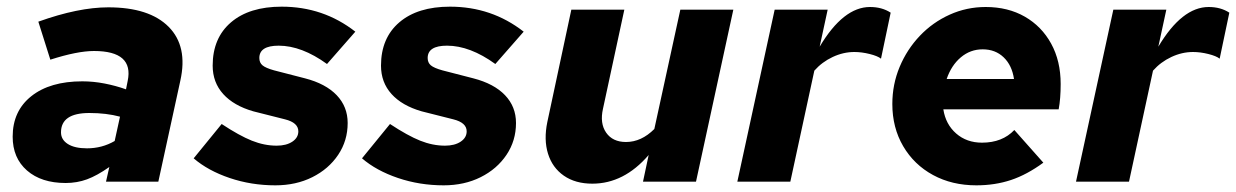

<svg xmlns="http://www.w3.org/2000/svg" viewBox="-20 -545 3708 576"><path d="M177 4Q104 4 61 -33.5Q18 -71 18 -135Q18 -212 74 -256.5Q130 -301 227 -301Q260 -301 293.5 -294.5Q327 -288 358 -277L363 -302Q382 -392 262 -392Q212 -392 131 -366L95 -480Q215 -523 305 -523Q428 -523 486 -464.5Q544 -406 521 -303L455 0H298L308 -44Q271 -18 241 -7Q211 4 177 4ZM241 -100Q286 -100 324 -122L340 -195Q299 -206 248 -206Q163 -206 163 -148Q163 -126 183.5 -113Q204 -100 241 -100Z M806 11Q734 11 669 -11Q604 -33 561 -70L645 -173Q698 -138 735.5 -123Q773 -108 810 -108Q839 -108 857 -120Q875 -132 875 -151Q875 -177 835 -187L740 -211Q681 -228 649.5 -263Q618 -298 618 -348Q618 -431 673 -478Q728 -525 825 -525Q950 -525 1046 -450L961 -353Q885 -408 816 -408Q758 -408 758 -371Q758 -357 767.5 -349Q777 -341 802 -334L895 -310Q957 -294 990 -259.5Q1023 -225 1023 -176Q1023 -123 994.5 -80.5Q966 -38 917 -13.5Q868 11 806 11Z M1311 11Q1239 11 1174 -11Q1109 -33 1066 -70L1150 -173Q1203 -138 1240.5 -123Q1278 -108 1315 -108Q1344 -108 1362 -120Q1380 -132 1380 -151Q1380 -177 1340 -187L1245 -211Q1186 -228 1154.5 -263Q1123 -298 1123 -348Q1123 -431 1178 -478Q1233 -525 1330 -525Q1455 -525 1551 -450L1466 -353Q1390 -408 1321 -408Q1263 -408 1263 -371Q1263 -357 1272.5 -349Q1282 -341 1307 -334L1400 -310Q1462 -294 1495 -259.5Q1528 -225 1528 -176Q1528 -123 1499.5 -80.5Q1471 -38 1422 -13.5Q1373 11 1311 11Z M1757 6Q1706 6 1671.5 -18Q1637 -42 1624 -84Q1611 -126 1622 -179L1694 -516H1853L1789 -219Q1779 -175 1798.5 -147Q1818 -119 1858 -119Q1904 -119 1943 -158L2021 -516H2180L2068 0H1909L1926 -80Q1852 6 1757 6Z M2192 0 2304 -516H2463L2439 -405Q2510 -524 2590 -524Q2626 -524 2652 -507L2623 -369Q2613 -377 2589 -383Q2565 -389 2543 -389Q2510 -389 2478 -374Q2446 -359 2423 -333L2351 0Z M2909 11Q2836 11 2779 -20Q2722 -51 2689.5 -106.5Q2657 -162 2657 -233Q2657 -292 2679 -344.5Q2701 -397 2739.5 -437.5Q2778 -478 2829 -501Q2880 -524 2937 -524Q3004 -524 3054.5 -495Q3105 -466 3133.5 -414Q3162 -362 3162 -293Q3162 -249 3156 -217H2810Q2817 -172 2848.5 -144.5Q2880 -117 2926 -117Q2987 -117 3023 -155L3110 -57Q3061 -21 3013 -5Q2965 11 2909 11ZM2820 -308H3022Q3016 -349 2991 -373Q2966 -397 2928 -397Q2891 -397 2862.5 -373Q2834 -349 2820 -308Z M3208 0 3320 -516H3479L3455 -405Q3526 -524 3606 -524Q3642 -524 3668 -507L3639 -369Q3629 -377 3605 -383Q3581 -389 3559 -389Q3526 -389 3494 -374Q3462 -359 3439 -333L3367 0Z"/></svg>

Font: Red Hat Text
Style: Bold Italic
Weight: 700
Italic angle: -12°
Designer: Pentagram, MCKL
Foundry: Pentagram, MCKL
Version: Version 1.023; ttfautohint (v1.8.3)